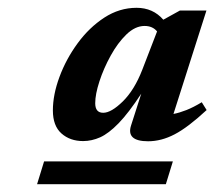

<svg xmlns="http://www.w3.org/2000/svg" viewBox="-20 -697 550 492"><path d="M316 -376 342 -457Q309.5 -407.5 284 -381.2Q258.5 -355 236.8 -345.2Q215 -335.5 193 -335.5Q159.5 -335.5 137.5 -355Q115.5 -374.5 115.5 -414Q115.5 -454.5 132.5 -500.2Q149.5 -546 179 -586.2Q208.5 -626.5 247.2 -651.8Q286 -677 330 -677Q372 -677 398.5 -646.5L441 -670H509L424.5 -405Q440 -408 457.8 -415Q475.5 -422 497 -435L509.5 -415Q461.5 -370.5 427.5 -352.8Q393.5 -335 359.5 -335Q302.5 -335 316 -376ZM224 -432.5Q224 -408 244.5 -408Q265 -408 294.8 -437.2Q324.5 -466.5 344.5 -518L382.5 -616.5Q371 -630.5 350.5 -630.5Q326.5 -630.5 304 -608.8Q281.5 -587 263.5 -554.2Q245.5 -521.5 234.8 -488.5Q224 -455.5 224 -432.5ZM75 -225 93 -283.5H423L405 -225Z"/></svg>

Font: Newsreader Text
Style: Bold Italic
Weight: 700
Italic angle: -17°
Designer: Hugues Gentile
Foundry: Production Type
Version: Version 1.001